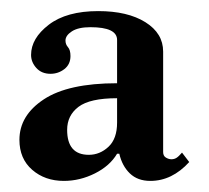

<svg xmlns="http://www.w3.org/2000/svg" viewBox="-20 -784 376 346"><path d="M95 -458Q61 -458 38 -478Q15 -498 15 -532Q15 -576 59 -605Q103 -634 191 -634V-712Q191 -735 143 -735Q121 -735 109.5 -727.5Q98 -720 98 -711Q98 -704 102.5 -699Q107 -694 107 -683Q107 -668 96 -659.5Q85 -651 71 -651Q55 -651 45.5 -661.5Q36 -672 36 -685Q36 -715 68 -739.5Q100 -764 157 -764Q210 -764 242 -744Q274 -724 274 -691V-510Q274 -503 279 -500Q284 -497 289 -497Q294 -497 298 -499.5Q302 -502 308 -509L321 -492Q290 -458 251 -458Q228 -458 214 -471.5Q200 -485 195 -507H191Q178 -485 151 -471.5Q124 -458 95 -458ZM140 -505Q160 -505 175.5 -519.5Q191 -534 191 -563V-607Q142 -607 121.5 -591.5Q101 -576 101 -550Q101 -505 140 -505Z"/></svg>

Font: Libre Bodoni
Style: Regular
Weight: 400
Designer: Pablo Impallari, Rodrigo Fuenzalida
Foundry: Impallari Type
Version: Version 2.005;gftools[0.9.23]